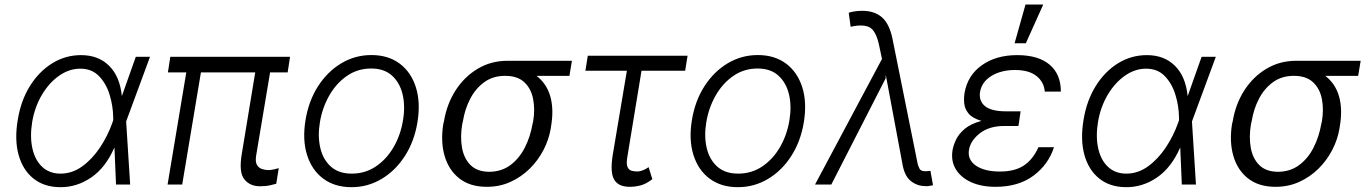

<svg xmlns="http://www.w3.org/2000/svg" viewBox="-20 -788 5845 820"><path d="M236.2 11.4Q167.6 10.7 122.3 -25.9Q77.1 -62.5 59.3 -127Q41.5 -191.4 55.8 -275.9Q68.9 -357.6 107.4 -419.9Q146 -482.2 202.6 -517.4Q259.2 -552.6 326.3 -552.6Q399.9 -552.6 445.8 -507.3Q491.8 -462 500.4 -378.2H500.7L560 -545.5H620.7L519.5 -271.3L518.8 -268.5L535.9 0H475.5L468.8 -158.4Q430.8 -71.4 368.8 -29.5Q306.8 12.4 236.2 11.4ZM463.8 -275.2 463.4 -287.3Q462.7 -335.6 448.2 -383.3Q433.6 -431.1 402.9 -462.9Q372.2 -494.7 322.8 -494.7Q275.6 -494.7 232.8 -464.8Q190 -435 159.3 -383.5Q128.6 -332 117.5 -267.4Q107.2 -204.2 118.4 -154.1Q129.6 -104 160.3 -75.3Q191.1 -46.5 238.6 -46.5Q288 -46.5 330.8 -77.2Q373.6 -108 406.8 -157.7Q440 -207.4 459.9 -263.8Z M1218.8 -545.5 1208.5 -478.7H1133.5L1073.9 -123.2Q1069.6 -96.2 1077.8 -83.1Q1085.9 -70 1099.8 -65.9Q1113.6 -61.8 1126.1 -61.4Q1137.4 -61.8 1150.4 -64.6Q1163.4 -67.5 1170.5 -70L1159.8 -3.2Q1150.9 -0.7 1133.2 3.4Q1115.4 7.5 1090.2 7.5Q1047.2 7.5 1023.4 -22.4Q999.6 -52.2 1012.4 -129.3L1070 -478.7H838.1L758.2 0H695.7L775.6 -478.7H697.1L707.4 -545.5Z M1481.2 11.4Q1409.4 11.4 1360.6 -25Q1311.8 -61.4 1291.4 -126.1Q1271 -190.7 1284.8 -275.2Q1298.3 -357.6 1338.6 -420.1Q1378.9 -482.6 1437.9 -517.8Q1496.8 -552.9 1566.1 -552.9Q1638.1 -552.9 1687 -516.3Q1735.8 -479.8 1756.2 -415.1Q1776.6 -350.5 1762.8 -265.6Q1749.3 -183.9 1709 -121.4Q1668.7 -58.9 1609.7 -23.8Q1550.8 11.4 1481.2 11.4ZM1482.2 -46.5Q1540.1 -46.5 1585.9 -77.6Q1631.7 -108.7 1661.6 -160.7Q1691.4 -212.7 1701.3 -275.2Q1711.3 -335.2 1699.4 -385.1Q1687.5 -435 1654.1 -465.2Q1620.7 -495.4 1565.3 -495.4Q1507.8 -495.4 1462 -464Q1416.2 -432.5 1386.4 -380.3Q1356.5 -328.1 1346.2 -265.6Q1336.3 -206 1348 -156.1Q1359.7 -106.2 1393.3 -76.3Q1426.8 -46.5 1482.2 -46.5Z M1873.2 -258.5 1876.1 -269.9Q1888.1 -343 1925.4 -401.5Q1962.7 -459.9 2019.7 -494.1Q2076.7 -528.4 2147.4 -528.4Q2148.8 -528.4 2150.2 -528.4H2422.6L2411.9 -464.1H2271.3Q2314.6 -431.1 2330.3 -376.1Q2345.9 -321 2333.5 -248.6L2332 -238.6Q2324.2 -192.1 2301.3 -147.7Q2278.4 -103.3 2242.5 -67.8Q2206.7 -32.3 2160.3 -11.2Q2114 9.9 2059.3 9.9Q1987.6 9.9 1942.1 -25.6Q1896.7 -61.1 1878.9 -122Q1861.2 -182.9 1873.2 -258.5ZM1957 -269.9 1954.2 -258.5Q1945 -204.2 1953.1 -157.7Q1961.3 -111.2 1989.7 -82.9Q2018.1 -54.7 2069.6 -54.3Q2121.8 -54.7 2159.8 -82.9Q2197.8 -111.2 2221.4 -157.7Q2245 -204.2 2254.3 -258.5L2257.1 -269.9Q2265.6 -321.7 2256.7 -365.9Q2247.9 -410.2 2218.9 -437.1Q2190 -464.1 2137.1 -464.1Q2085.6 -464.1 2048.3 -437.1Q2011 -410.2 1988.1 -365.9Q1965.2 -321.7 1957 -269.9Z M2916.5 -550.1 2906.2 -485.8H2719.8L2659.8 -121.1Q2653.8 -88.4 2660 -74.9Q2666.2 -61.4 2677.9 -58.6Q2689.6 -55.8 2699.9 -55.8Q2702.8 -55.8 2703.8 -55.8Q2715.6 -56.1 2729 -62.1Q2742.5 -68.2 2750 -74.2L2766 -22.7Q2738.6 -1.8 2715 4.1Q2691.4 9.9 2669.4 9.9Q2621.4 9.9 2603.2 -20.6Q2584.9 -51.1 2596.9 -126.4L2657.3 -485.8H2480.1L2490.4 -550.1Z M3131.4 11.4Q3059.7 11.4 3010.8 -25Q2962 -61.4 2941.6 -126.1Q2921.2 -190.7 2935 -275.2Q2948.5 -357.6 2988.8 -420.1Q3029.1 -482.6 3088.1 -517.8Q3147 -552.9 3216.3 -552.9Q3288.4 -552.9 3337.2 -516.3Q3386 -479.8 3406.4 -415.1Q3426.8 -350.5 3413 -265.6Q3399.5 -183.9 3359.2 -121.4Q3318.9 -58.9 3259.9 -23.8Q3201 11.4 3131.4 11.4ZM3132.5 -46.5Q3190.3 -46.5 3236.2 -77.6Q3282 -108.7 3311.8 -160.7Q3341.6 -212.7 3351.6 -275.2Q3361.5 -335.2 3349.6 -385.1Q3337.7 -435 3304.3 -465.2Q3271 -495.4 3215.6 -495.4Q3158 -495.4 3112.2 -464Q3066.4 -432.5 3036.6 -380.3Q3006.7 -328.1 2996.4 -265.6Q2986.5 -206 2998.2 -156.1Q3009.9 -106.2 3043.5 -76.3Q3077.1 -46.5 3132.5 -46.5Z M3930 6.7Q3896.3 6.4 3869.1 -15.6Q3842 -37.6 3833.5 -91.3L3763.1 -467.7L3762.1 -450.6H3761L3530.5 0H3460.9L3746.8 -536.2L3734 -596.9Q3720.5 -658 3693 -671.7Q3665.5 -685.4 3612.9 -673.7L3604.8 -733.3Q3608.3 -735.4 3625 -738.6Q3641.7 -741.8 3662.3 -741.8Q3715.2 -741.8 3747 -713.8Q3778.8 -685.7 3791.9 -621.1L3898.4 -92.3Q3898.8 -91.3 3899.1 -88.8Q3901.3 -79.2 3907 -67.8Q3912.6 -56.5 3932.2 -56.8Q3935 -56.8 3939.3 -57Q3943.5 -57.2 3947.1 -57.9Q3952.8 -58.2 3953.8 -58.2L3964.8 3.2Q3964.1 3.2 3962.7 3.6Q3952.4 5.7 3944.6 6.7Q3936.8 7.8 3930 6.7Z M4331.3 -260.3H4331L4329.5 -250H4267.8Q4204.5 -249.6 4165 -218.9Q4125.4 -188.2 4118.3 -148.1Q4111.5 -105.5 4148.3 -80.4Q4185 -55.4 4250.4 -55.4Q4313.6 -55.4 4352.5 -81Q4391.3 -106.5 4415.1 -159.4H4481.5Q4457.4 -84.9 4393.5 -37.5Q4329.5 9.9 4231.5 9.9Q4171.2 9.9 4127.1 -10.1Q4083.1 -30.2 4061.8 -65.7Q4040.5 -101.2 4048.3 -147.7Q4051.8 -167.6 4063.2 -191.8Q4074.6 -215.9 4100.1 -237.6Q4125.7 -259.2 4171.5 -271.7Q4132.5 -283.4 4116.3 -303.4Q4100.1 -323.5 4098 -346.8Q4095.9 -370 4099.4 -391Q4112.6 -466.6 4173.5 -509.6Q4234.4 -552.6 4323.9 -552.6Q4415.1 -552.6 4463.1 -511.5Q4511 -470.5 4510.7 -396.7H4442.1Q4438.9 -437.5 4406.8 -463.2Q4374.6 -489 4315.3 -489Q4255.3 -489 4214.1 -463.6Q4172.9 -438.2 4165.5 -394.9Q4159.8 -357.6 4186.4 -335Q4213.1 -312.5 4277.3 -312.5H4338.8ZM4313.2 -603.3 4359.7 -768.5H4435.4L4361.2 -603.3Z M4788 11.4Q4719.5 10.7 4674.2 -25.9Q4628.9 -62.5 4611.2 -127Q4593.4 -191.4 4607.6 -275.9Q4620.7 -357.6 4659.3 -419.9Q4697.8 -482.2 4754.4 -517.4Q4811.1 -552.6 4878.2 -552.6Q4951.7 -552.6 4997.7 -507.3Q5043.7 -462 5052.2 -378.2H5052.6L5111.9 -545.5H5172.6L5071.4 -271.3L5070.7 -268.5L5087.7 0H5027.3L5020.6 -158.4Q4982.6 -71.4 4920.6 -29.5Q4858.7 12.4 4788 11.4ZM5015.6 -275.2 5015.3 -287.3Q5014.6 -335.6 5000 -383.3Q4985.4 -431.1 4954.7 -462.9Q4924 -494.7 4874.6 -494.7Q4827.4 -494.7 4784.6 -464.8Q4741.8 -435 4711.1 -383.5Q4680.4 -332 4669.4 -267.4Q4659.1 -204.2 4670.3 -154.1Q4681.5 -104 4712.2 -75.3Q4742.9 -46.5 4790.5 -46.5Q4839.8 -46.5 4882.6 -77.2Q4925.4 -108 4958.6 -157.7Q4991.8 -207.4 5011.7 -263.8Z M5241.8 -258.5 5244.7 -269.9Q5256.7 -343 5294 -401.5Q5331.3 -459.9 5388.3 -494.1Q5445.3 -528.4 5516 -528.4Q5517.4 -528.4 5518.8 -528.4H5791.2L5780.5 -464.1H5639.9Q5683.2 -431.1 5698.9 -376.1Q5714.5 -321 5702.1 -248.6L5700.6 -238.6Q5692.8 -192.1 5669.9 -147.7Q5647 -103.3 5611.2 -67.8Q5575.3 -32.3 5528.9 -11.2Q5482.6 9.9 5427.9 9.9Q5356.2 9.9 5310.7 -25.6Q5265.3 -61.1 5247.5 -122Q5229.8 -182.9 5241.8 -258.5ZM5325.6 -269.9 5322.8 -258.5Q5313.6 -204.2 5321.7 -157.7Q5329.9 -111.2 5358.3 -82.9Q5386.7 -54.7 5438.2 -54.3Q5490.4 -54.7 5528.4 -82.9Q5566.4 -111.2 5590 -157.7Q5613.6 -204.2 5622.9 -258.5L5625.7 -269.9Q5634.2 -321.7 5625.4 -365.9Q5616.5 -410.2 5587.5 -437.1Q5558.6 -464.1 5505.7 -464.1Q5454.2 -464.1 5416.9 -437.1Q5379.6 -410.2 5356.7 -365.9Q5333.8 -321.7 5325.6 -269.9Z"/></svg>

Font: Inter UI Light
Style: Italic
Weight: 300
Italic angle: 9.39999°
Designer: Rasmus Andersson
Foundry: rsms
Version: 3.2;8d6f07862